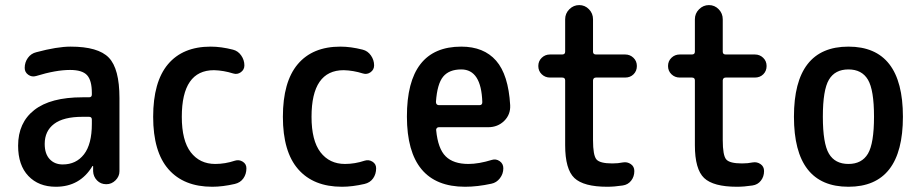

<svg xmlns="http://www.w3.org/2000/svg" viewBox="-20 -710 3540 740"><path d="M297.9 -259.8Q224.6 -259.8 188.5 -232.4Q152.3 -205.1 152.3 -155.3Q152.3 -117.2 171.4 -96.7Q190.4 -76.2 221.7 -76.2Q273.4 -76.2 303.7 -115.2Q334 -154.3 334 -232.4V-249Q334 -259.8 323.2 -259.8ZM195.3 9.8Q128.9 9.8 89.4 -31.7Q49.8 -73.2 49.8 -148.4Q49.8 -237.3 112.3 -286.1Q174.8 -335 297.9 -335H323.2Q334 -335 334 -345.7V-351.6Q334 -400.4 315.4 -420.4Q296.9 -440.4 250 -440.4Q195.3 -440.4 119.1 -417Q102.5 -412.1 88.9 -421.9Q75.2 -431.6 75.2 -448.2Q75.2 -469.7 87.4 -486.8Q99.6 -503.9 120.1 -508.8Q200.2 -530.3 252 -530.3Q358.4 -530.3 399.4 -487.8Q440.4 -445.3 440.4 -332V-49.8Q440.4 -30.3 425.3 -15.1Q410.2 0 389.6 0Q368.2 0 354 -14.6Q339.8 -29.3 338.9 -49.8V-69.3Q338.9 -70.3 337.9 -70.3Q335.9 -70.3 335.9 -69.3Q288.1 9.8 195.3 9.8Z M797.9 9.8Q688.5 9.8 629.4 -57.6Q570.3 -125 570.3 -259.8Q570.3 -394.5 627.4 -462.4Q684.6 -530.3 792 -530.3Q832 -530.3 877.9 -518.6Q897.5 -513.7 909.7 -496.1Q921.9 -478.5 921.9 -458Q921.9 -441.4 908.2 -431.6Q894.5 -421.9 878.9 -426.8Q841.8 -438.5 804.7 -439.5Q680.7 -439.5 680.7 -259.8Q680.7 -168 715.3 -123Q750 -78.1 809.6 -78.1Q847.7 -78.1 885.7 -90.8Q901.4 -95.7 915.5 -86.9Q929.7 -78.1 929.7 -61.5Q929.7 -39.1 918 -22.5Q906.2 -5.9 884.8 -1Q837.9 9.8 797.9 9.8Z M1297.9 9.8Q1188.5 9.8 1129.4 -57.6Q1070.3 -125 1070.3 -259.8Q1070.3 -394.5 1127.4 -462.4Q1184.6 -530.3 1292 -530.3Q1332 -530.3 1377.9 -518.6Q1397.5 -513.7 1409.7 -496.1Q1421.9 -478.5 1421.9 -458Q1421.9 -441.4 1408.2 -431.6Q1394.5 -421.9 1378.9 -426.8Q1341.8 -438.5 1304.7 -439.5Q1180.7 -439.5 1180.7 -259.8Q1180.7 -168 1215.3 -123Q1250 -78.1 1309.6 -78.1Q1347.7 -78.1 1385.7 -90.8Q1401.4 -95.7 1415.5 -86.9Q1429.7 -78.1 1429.7 -61.5Q1429.7 -39.1 1418 -22.5Q1406.2 -5.9 1384.8 -1Q1337.9 9.8 1297.9 9.8Z M1757.8 -442.4Q1710.9 -442.4 1688 -414.6Q1665 -386.7 1660.2 -317.4Q1660.2 -305.7 1670.9 -304.7H1828.1Q1838.9 -304.7 1838.9 -316.4Q1835 -442.4 1757.8 -442.4ZM1772.5 9.8Q1548.8 9.8 1548.3 -260.3Q1547.9 -530.3 1757.8 -530.3Q1844.7 -530.3 1892.1 -476.1Q1939.5 -421.9 1946.3 -304.7Q1948.2 -268.6 1923.3 -244.1Q1898.4 -219.7 1861.3 -219.7H1670.9Q1666 -219.7 1663.1 -215.8Q1660.2 -211.9 1661.1 -208Q1668 -136.7 1697.8 -107.4Q1727.5 -78.1 1785.2 -78.1Q1825.2 -78.1 1876 -93.8Q1891.6 -98.6 1905.8 -88.9Q1919.9 -79.1 1919.9 -61.5Q1919.9 -40 1906.7 -22.9Q1893.6 -5.9 1874 -2Q1820.3 9.8 1772.5 9.8Z M2099.6 -411.1Q2081.1 -411.1 2067.9 -423.8Q2054.7 -436.5 2054.7 -455.6Q2054.7 -474.6 2067.9 -487.3Q2081.1 -500 2099.6 -500H2146.5Q2158.2 -500 2158.2 -510.7V-635.7Q2158.2 -658.2 2174.3 -674.3Q2190.4 -690.4 2212.4 -690.4Q2234.4 -690.4 2250 -674.3Q2265.6 -658.2 2265.6 -635.7V-510.7Q2265.6 -500 2277.3 -500H2389.6Q2408.2 -500 2421.4 -487.3Q2434.6 -474.6 2434.6 -455.6Q2434.6 -436.5 2421.9 -423.8Q2409.2 -411.1 2389.6 -411.1H2277.3Q2266.6 -411.1 2265.6 -400.4V-169.9Q2265.6 -111.3 2278.8 -95.7Q2292 -80.1 2339.8 -80.1Q2362.3 -80.1 2380.9 -84Q2397.5 -86.9 2411.1 -77.6Q2424.8 -68.4 2424.8 -50.8Q2424.8 -29.3 2412.6 -13.7Q2400.4 2 2379.9 4.9Q2347.7 9.8 2320.3 9.8Q2229.5 9.8 2193.8 -23.9Q2158.2 -57.6 2158.2 -150.4V-400.4Q2158.2 -411.1 2146.5 -411.1Z M2599.6 -411.1Q2581.1 -411.1 2567.9 -423.8Q2554.7 -436.5 2554.7 -455.6Q2554.7 -474.6 2567.9 -487.3Q2581.1 -500 2599.6 -500H2646.5Q2658.2 -500 2658.2 -510.7V-635.7Q2658.2 -658.2 2674.3 -674.3Q2690.4 -690.4 2712.4 -690.4Q2734.4 -690.4 2750 -674.3Q2765.6 -658.2 2765.6 -635.7V-510.7Q2765.6 -500 2777.3 -500H2889.6Q2908.2 -500 2921.4 -487.3Q2934.6 -474.6 2934.6 -455.6Q2934.6 -436.5 2921.9 -423.8Q2909.2 -411.1 2889.6 -411.1H2777.3Q2766.6 -411.1 2765.6 -400.4V-169.9Q2765.6 -111.3 2778.8 -95.7Q2792 -80.1 2839.8 -80.1Q2862.3 -80.1 2880.9 -84Q2897.5 -86.9 2911.1 -77.6Q2924.8 -68.4 2924.8 -50.8Q2924.8 -29.3 2912.6 -13.7Q2900.4 2 2879.9 4.9Q2847.7 9.8 2820.3 9.8Q2729.5 9.8 2693.8 -23.9Q2658.2 -57.6 2658.2 -150.4V-400.4Q2658.2 -411.1 2646.5 -411.1Z M3325.2 -402.8Q3301.8 -442.4 3250 -442.4Q3198.2 -442.4 3174.8 -402.8Q3151.4 -363.3 3151.4 -260.3Q3151.4 -157.2 3174.8 -117.7Q3198.2 -78.1 3250 -78.1Q3301.8 -78.1 3325.2 -117.7Q3348.6 -157.2 3348.6 -260.3Q3348.6 -363.3 3325.2 -402.8ZM3460 -260.3Q3460 9.8 3250 9.8Q3040 9.8 3040 -260.3Q3040 -530.3 3250 -530.3Q3460 -530.3 3460 -260.3Z"/></svg>

Font: Rounded-X Mgen+ 2m medium
Style: Regular
Weight: 500
Designer: [Source Han Sans]
Ryoko NISHIZUKA  (kana & ideographs); Paul D. Hunt (Latin, Greek & Cyrillic); Wenlong ZHANG  (bopomofo
Version: Version 1.059.20150602